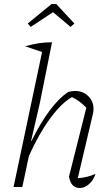

<svg xmlns="http://www.w3.org/2000/svg" viewBox="-20 -938 558 963"><path d="M48 0 191 -677 106 -706Q146 -717 177 -721.5Q208 -726 241 -726L180 -422L136 -232L138 -231Q228 -413 322 -477Q333 -479 341 -480.5Q349 -482 355 -482Q396 -482 422.5 -456Q449 -430 449 -393Q449 -387 448.5 -382Q448 -377 447 -371L370 -44Q396 -46 417.5 -51.5Q439 -57 459 -66Q449 -34 426.5 -14.5Q404 5 380 5Q336 5 326 -52L413 -398Q393 -418 377 -429.5Q361 -441 341 -451Q288 -421 231.5 -344Q175 -267 125 -156L92 0ZM262 -918 353 -820 334 -803 246 -877 134 -803 119 -820 239 -918Z"/></svg>

Font: Piazzolla ExtraLight
Style: Italic
Weight: 200
Italic angle: -11.3°
Designer: Juan Pablo del Peral
Foundry: Huerta Tipografica
Version: Version 1.330